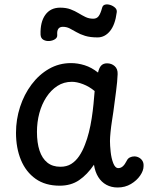

<svg xmlns="http://www.w3.org/2000/svg" viewBox="-20 -823 662 852"><path d="M51 -234Q51 -293 69 -348.5Q87 -404 120 -448Q153 -492 197.5 -517.5Q242 -543 295 -543Q325 -543 355.5 -533.5Q386 -524 415 -501Q420 -523 429.5 -532.5Q439 -542 455 -542Q475 -542 489 -529.5Q503 -517 502 -494Q501 -463 495 -417.5Q489 -372 483 -327Q481 -313 477 -287.5Q473 -262 470.5 -237Q468 -212 468 -197Q468 -178 471 -149.5Q474 -121 482.5 -99Q491 -77 505 -77Q516 -77 525 -85Q534 -93 542 -109Q547 -120 556.5 -124.5Q566 -129 576 -129Q587 -129 597 -123.5Q607 -118 612.5 -108.5Q618 -99 617 -85Q617 -66 602 -44Q587 -22 561 -6.5Q535 9 502 9Q474 9 452 -3Q430 -15 416 -37.5Q402 -60 397 -92Q367 -48 331 -23.5Q295 1 245 1Q181 1 138 -29.5Q95 -60 73 -113Q51 -166 51 -234ZM144 -238Q144 -189 155.5 -154.5Q167 -120 190 -101.5Q213 -83 248 -83Q276 -83 296 -95.5Q316 -108 331 -130Q346 -152 357 -181Q367 -206 374.5 -236Q382 -266 387 -298.5Q392 -331 395 -362Q398 -393 400 -419Q376 -439 348.5 -449.5Q321 -460 299 -460Q263 -460 234.5 -441.5Q206 -423 185.5 -391.5Q165 -360 154.5 -320.5Q144 -281 144 -238ZM413 -657Q380 -657 357.5 -664Q335 -671 319 -680.5Q303 -690 289 -697Q275 -704 259 -704Q231 -704 234 -668Q235 -656 224 -649Q213 -642 198.5 -641Q184 -640 172.5 -646.5Q161 -653 160 -669Q158 -725 181 -757Q204 -789 247 -789Q274 -789 293.5 -781.5Q313 -774 328.5 -764.5Q344 -755 359.5 -747.5Q375 -740 394 -740Q409 -740 417.5 -751Q426 -762 433 -788Q436 -800 446.5 -802.5Q457 -805 469.5 -801Q482 -797 491 -788.5Q500 -780 498 -768Q491 -713 468 -685Q445 -657 413 -657Z"/></svg>

Font: Playpen Sans Arabic
Style: Regular
Weight: 400
Designer: Azza Alameddine, Laura Meseguer, Veronika Burian, José Scaglione
Foundry: TypeTogether
Version: Version 2.000